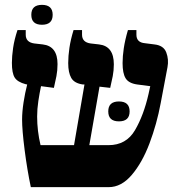

<svg xmlns="http://www.w3.org/2000/svg" viewBox="-20 -771 735 791"><path d="M107 0H428Q480 0 523 -50.5Q566 -101 596 -180.5Q626 -260 642 -346L670 -494Q676 -526 665 -555Q654 -584 616 -588L577 -593Q542 -596 542 -628V-647H507Q495 -606 490 -572.5Q485 -539 485 -511Q485 -469 497.5 -448.5Q510 -428 545 -423L599 -416L592 -384Q572 -296 536 -234.5Q500 -173 427 -173H348L390 -414L434 -409Q440 -434 444.5 -457.5Q449 -481 449 -506Q449 -581 388 -588L353 -592Q318 -597 318 -628V-647H283Q271 -608 266 -574Q261 -540 261 -511Q261 -472 273.5 -450Q286 -428 321 -423H328L285 -173H147Q133 -232 133 -291Q133 -322 138 -355Q143 -388 149 -416L202 -409Q208 -434 212.5 -457.5Q217 -481 217 -507Q217 -581 156 -588L121 -592Q86 -597 86 -628V-647H52Q39 -608 34 -573.5Q29 -539 29 -512Q29 -470 40.5 -451.5Q52 -433 86 -424L92 -423Q83 -388 77 -349Q71 -310 71 -278Q71 -235 81.5 -153Q92 -71 107 0ZM426 -312Q426 -271 470 -271Q514 -271 514 -312Q514 -353 470 -353Q426 -353 426 -312ZM153 -669Q197 -669 197 -710Q197 -751 153 -751Q109 -751 109 -710Q109 -669 153 -669Z"/></svg>

Font: Noto Serif Hebrew SemiCondensed Extra
Style: Regular
Weight: 800
Width: 4
Designer: Monotype Design Team
Foundry: Monotype Imaging Inc.
Version: Version 1.901